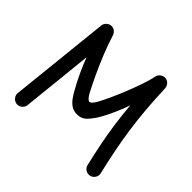

<svg xmlns="http://www.w3.org/2000/svg" viewBox="-171 -892 1142 1142"><g transform="rotate(45 400.0 -321.5)"><path d="M100.1 45.9Q81.5 43.5 69.3 28.6Q57.1 13.7 59.1 -4.9L126 -639.6Q128.4 -659.7 144.8 -671.9Q161.1 -684.1 180.7 -680.2Q194.8 -677.7 204.1 -667.5Q213.4 -657.2 216.3 -647.5Q232.9 -592.8 258.1 -530Q283.2 -467.3 310.8 -408.7Q338.4 -350.1 361.3 -306.2Q382.8 -268.6 397 -268.6Q410.6 -268.6 430.7 -302.2Q449.7 -336.9 470.7 -383.3Q491.7 -429.7 511.5 -479.5Q531.2 -529.3 546.4 -574.5Q561.5 -619.6 567.9 -651.9Q571.8 -671.4 589.1 -681.9Q606.4 -692.4 625.5 -687Q641.1 -682.6 649.7 -669.2Q658.2 -655.8 658.7 -644.5Q662.1 -551.3 668.9 -471.4Q675.8 -391.6 686.3 -318.1Q696.8 -244.6 711.4 -171.1Q726.1 -97.7 745.1 -16.6Q749.5 2 739.5 18.3Q729.5 34.7 710.9 39.1Q692.4 43.5 676 33.2Q659.7 22.9 655.3 4.4Q637.7 -70.8 624 -139.6Q610.4 -208.5 600.3 -278.6Q590.3 -348.6 584 -426.3Q569.8 -384.8 548.1 -335.4Q526.4 -286.1 504.9 -250Q485.8 -217.3 460.9 -190.4Q436 -163.6 396.5 -163.6Q367.7 -163.6 346.9 -178.2Q326.2 -192.9 311 -214.8Q295.9 -236.8 284.2 -258.8Q263.2 -294.9 239.5 -345.5Q215.8 -396 197.8 -444.8L150.9 4.9Q148.9 23.4 133.8 35.6Q118.7 47.9 100.1 45.9Z"/></g></svg>

Font: Mikhak-DS2-FD Medium
Style: Regular
Weight: 500
Designer: Amin Abedi
Version: Version 3.4